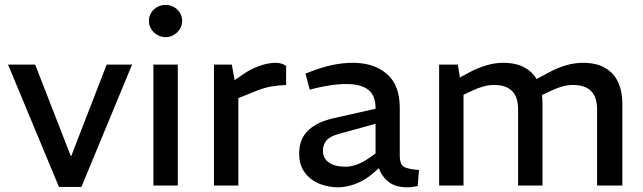

<svg xmlns="http://www.w3.org/2000/svg" viewBox="-20 -772 2677 799"><path d="M225.4 6 13.5 -503.2H126.4L274.5 -122.7H276.5L423.9 -503.2H529.6L318.8 6Z M618.4 0V-503.2H719.9V0ZM669 -617.5Q650.5 -617.5 634.4 -626.9Q618.3 -636.2 609 -651.6Q599.6 -666.9 599.6 -685.5Q599.6 -703.3 609 -718.5Q618.3 -733.8 634.4 -742.7Q650.5 -751.6 669 -751.6Q688.3 -751.6 703.8 -742.7Q719.3 -733.8 728.7 -718.5Q738.1 -703.2 738.1 -685.4Q738.1 -666.8 728.7 -651.5Q719.3 -636.3 703.8 -626.9Q688.3 -617.5 669 -617.5Z M870.4 0V-503.2H944.6L956.6 -438.7L995.9 -465.7Q1026 -486 1061.1 -498.3Q1096.3 -510.6 1128.2 -510.6Q1138.9 -510.6 1149.7 -507.7Q1160.5 -504.7 1170.7 -497.8V-418.2Q1137.6 -417.2 1106.4 -411.7Q1075.2 -406.1 1033.6 -388.4L971.9 -363.8V0Z M1386.3 7.5Q1345.6 7.5 1308.6 -7.6Q1271.6 -22.7 1248.3 -54.1Q1225 -85.4 1225 -132.6Q1225 -195.2 1264 -230.9Q1303 -266.5 1374.2 -281.5L1542.8 -319.4V-322.5Q1542.8 -375.3 1512.1 -398.8Q1481.3 -422.3 1422.3 -422.3Q1389 -422.3 1355.2 -417.1Q1321.5 -411.9 1293.3 -405.1L1268.9 -399L1251.2 -465.6L1275.9 -475.2Q1322.1 -492.9 1364.5 -501.8Q1407 -510.6 1449.2 -510.6Q1535.7 -510.6 1589.7 -464.6Q1643.6 -418.7 1643.6 -323.5V-123Q1643.6 -90.7 1658.9 -79.4Q1674.2 -68.1 1723.5 -64.6L1718.1 2.3Q1708 4.7 1696.7 6.1Q1685.4 7.5 1675.6 7.5Q1624.9 7.5 1596.6 -15.5Q1568.2 -38.5 1556.7 -72.5L1533.7 -52Q1500.5 -22.3 1461.1 -7.4Q1421.8 7.5 1386.3 7.5ZM1417.6 -78.2Q1440.8 -78.2 1466.1 -87.7Q1491.4 -97.1 1516.8 -115L1542.8 -133.2V-256.9L1389.5 -214.6Q1352.8 -204.5 1338.3 -187.1Q1323.9 -169.7 1323.9 -144.8Q1323.9 -112.9 1348.9 -95.5Q1373.9 -78.2 1417.6 -78.2Z M1807.4 0V-503.2H1885.3L1893.8 -449.5L1930 -469.2Q1967.5 -489.2 2003.3 -499.9Q2039.1 -510.6 2073.8 -510.6Q2130 -510.6 2166.2 -489.3Q2202.4 -468 2220 -429.9Q2237.6 -391.8 2237.6 -341.1V0H2136V-317.4Q2136 -368 2111 -393.2Q2086 -418.4 2036.2 -418.4Q2014 -418.4 1992.9 -412.6Q1971.8 -406.8 1950.8 -397.2L1908.9 -377.5V0ZM2464.7 0V-317.4Q2464.7 -368 2439.7 -393.2Q2414.7 -418.4 2364.1 -418.4Q2341.9 -418.4 2321.2 -412.6Q2300.4 -406.8 2279.5 -397.2L2226.7 -372.7L2203.8 -438.3L2262 -469.4Q2299.3 -489.7 2335.3 -500.2Q2371.4 -510.6 2406.1 -510.6Q2462.3 -510.6 2498.5 -489.3Q2534.7 -468 2552.3 -429.9Q2569.9 -391.8 2569.9 -341.1V0Z"/></svg>

Font: REM Medium
Style: Regular
Weight: 500
Designer: Octavio Pardo
Foundry: Ashler Design
Version: Version 1.005;gftools[0.9.28]